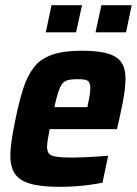

<svg xmlns="http://www.w3.org/2000/svg" viewBox="-20 -714 529 742"><path d="M210 8Q137 8 95.5 -4.5Q54 -17 37 -43.5Q20 -70 20 -112Q20 -140 25.5 -175.5Q31 -211 40 -254Q54 -323 70 -372.5Q86 -422 111.5 -454.5Q137 -487 181.5 -502.5Q226 -518 296 -518Q362 -518 398.5 -506.5Q435 -495 450 -471.5Q465 -448 465 -410Q465 -391 462 -366Q459 -341 453.5 -313.5Q448 -286 441 -254L432 -215H172Q168 -194 165 -176.5Q162 -159 162 -147Q162 -128 170 -119.5Q178 -111 199.5 -108Q221 -105 260 -105Q277 -105 300 -106Q323 -107 348.5 -108.5Q374 -110 398 -112L376 -8Q357 -4 329 0Q301 4 270 6Q239 8 210 8ZM190 -300H318L320 -312Q325 -334 327 -348.5Q329 -363 329 -373Q329 -389 324 -396.5Q319 -404 308 -406Q297 -408 279 -408Q257 -408 243 -404.5Q229 -401 220.5 -390Q212 -379 205 -357.5Q198 -336 190 -300ZM349 -589 372 -694H489L467 -589ZM157 -589 179 -694H297L274 -589Z"/></svg>

Font: Saira SemiCondensed
Style: Bold Italic
Weight: 700
Width: 4
Italic angle: -12°
Designer: Hector Gatti with collaboration of the Omnibus-Type team
Foundry: Omnibus-Type
Version: Version 1.101